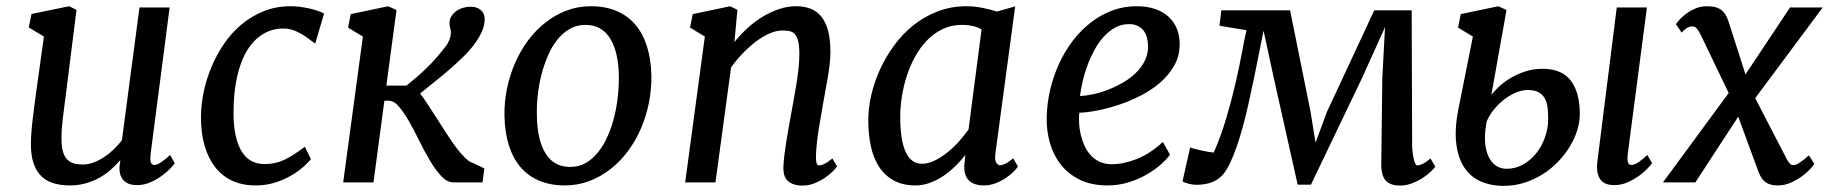

<svg xmlns="http://www.w3.org/2000/svg" viewBox="-20 -588 5896 619"><path d="M79.6 -124Q79.6 -140.1 81.1 -160.2Q82.5 -180.2 85.2 -202.1Q87.9 -224.1 90.8 -246.8Q93.8 -269.5 96.7 -291.5L121.6 -470.2L72.8 -499.5L81.5 -543L203.1 -567.9L226.6 -556.2L192.9 -287.6Q189.9 -265.6 187.5 -246.3Q185.1 -227.1 182.9 -209.5Q180.7 -191.9 179.4 -174.8Q178.2 -157.7 178.2 -139.6Q178.2 -114.7 183.1 -98.6Q188 -82.5 197 -73.5Q206.1 -64.5 218.8 -61Q231.4 -57.6 247.1 -57.6Q264.2 -57.6 281.7 -64.2Q299.3 -70.8 315.7 -81.5Q332 -92.3 346.7 -106.4Q361.3 -120.6 373 -135.7L429.7 -564H526.9L465.8 -93.3Q460.9 -56.2 476.6 -56.2Q480.5 -56.2 484.9 -57.4Q489.3 -58.6 495.4 -62.3Q501.5 -65.9 509.5 -72.3Q517.6 -78.6 528.3 -88.4L543.5 -62Q540 -56.6 529.1 -44.9Q518.1 -33.2 501.7 -21.2Q485.4 -9.3 464.8 -0.2Q444.3 8.8 421.9 8.8Q388.2 8.8 374.3 -11.7Q360.4 -32.2 367.7 -66.9L367.2 -71.3Q354 -55.7 337.4 -41Q320.8 -26.4 300.8 -15.1Q280.8 -3.9 256.8 2.9Q232.9 9.8 205.1 9.8Q177.2 9.8 154.1 3.2Q130.9 -3.4 114.3 -19Q97.7 -34.7 88.6 -60.3Q79.6 -85.9 79.6 -124Z M803.2 9.8Q761.7 9.8 729.2 -5.1Q696.8 -20 674.3 -48.3Q651.9 -76.7 639.9 -117.4Q627.9 -158.2 627.9 -210.4Q627.9 -248 636.2 -289.1Q644.5 -330.1 660.9 -369.9Q677.2 -409.7 701.4 -445.6Q725.6 -481.4 757.8 -508.5Q790 -535.6 829.8 -551.8Q869.6 -567.9 917 -567.9Q930.2 -567.9 944.8 -566.2Q959.5 -564.5 973.6 -561.5Q987.8 -558.6 1001.2 -554.2Q1014.6 -549.8 1024.9 -544.4L996.1 -447.3Q993.7 -449.7 990.5 -451.7Q987.3 -453.6 984.9 -455.6Q963.9 -472.7 940.7 -484.4Q917.5 -496.1 894 -496.1Q857.9 -496.1 828.1 -478.3Q798.3 -460.4 777.1 -426Q755.9 -391.6 744.4 -340.8Q732.9 -290 732.9 -224.6Q732.9 -181.2 740 -149.9Q747.1 -118.7 760 -98.4Q772.9 -78.1 791.3 -68.6Q809.6 -59.1 832 -59.1Q850.1 -59.1 865.5 -62.3Q880.9 -65.4 895.8 -72.3Q910.6 -79.1 926.8 -89.6Q942.9 -100.1 962.9 -114.7L982.4 -74.7Q973.6 -64 957.5 -49.6Q941.4 -35.2 918.7 -22Q896 -8.8 867.2 0.5Q838.4 9.8 803.2 9.8Z M1149.9 -470.2 1102.1 -499 1110.8 -542.5 1231.4 -567.9 1258.3 -555.7 1225.6 -312H1290.5Q1308.6 -326.7 1324.5 -340.3Q1340.3 -354 1355.7 -368.9Q1371.1 -383.8 1386.2 -401.1Q1401.4 -418.5 1418 -439.9Q1422.4 -444.8 1428 -457.8Q1433.6 -470.7 1433.6 -483.9Q1433.6 -491.7 1431.4 -497.8Q1429.2 -503.9 1429.2 -513.7Q1429.2 -525.9 1435.3 -535.6Q1441.4 -545.4 1450.9 -552.2Q1460.4 -559.1 1472.4 -562.7Q1484.4 -566.4 1496.6 -566.4Q1505.4 -566.4 1513.7 -564.2Q1522 -562 1528.3 -557.1Q1534.7 -552.2 1538.6 -544.7Q1542.5 -537.1 1542.5 -526.4Q1542.5 -505.9 1533 -484.9Q1523.4 -463.9 1507.6 -443.1Q1491.7 -422.4 1470.7 -402.1Q1449.7 -381.8 1426.8 -362.1Q1403.8 -342.3 1379.9 -323.2Q1356 -304.2 1334.5 -286.6Q1346.2 -271.5 1360.4 -249.5Q1374.5 -227.5 1389.9 -203.6Q1405.3 -179.7 1420.9 -155.5Q1436.5 -131.3 1451.4 -111.6Q1466.3 -91.8 1480.2 -78.4Q1494.1 -64.9 1505.4 -62.5L1541.5 -44.9L1535.6 0H1441.9Q1421.9 0 1403.3 -19.5Q1384.8 -39.1 1367.2 -68.4Q1349.6 -97.7 1333 -131.6Q1316.4 -165.5 1299.8 -194.8Q1283.2 -224.1 1266.8 -243.7Q1250.5 -263.2 1233.4 -263.2H1219.2L1184.1 0H1086.4Z M1606.4 -214.4Q1605.5 -258.8 1614.5 -302.2Q1623.5 -345.7 1640.6 -385Q1657.7 -424.3 1682.6 -457.8Q1707.5 -491.2 1738.8 -515.6Q1770 -540 1806.6 -554Q1843.3 -567.9 1884.8 -567.9Q1931.6 -567.9 1967.5 -552.7Q2003.4 -537.6 2028.1 -508.8Q2052.7 -480 2065.9 -438.2Q2079.1 -396.5 2080.1 -343.3Q2080.6 -298.8 2071.8 -255.4Q2063 -211.9 2045.9 -172.6Q2028.8 -133.3 2003.9 -100.1Q1979 -66.9 1947.8 -42.5Q1916.5 -18.1 1879.6 -4.2Q1842.8 9.8 1801.3 9.8Q1754.4 9.8 1718.5 -5.4Q1682.6 -20.5 1658.2 -49.1Q1633.8 -77.6 1620.6 -119.4Q1607.4 -161.1 1606.4 -214.4ZM1818.4 -49.8Q1846.2 -49.8 1868.7 -62.7Q1891.1 -75.7 1908.7 -97.9Q1926.3 -120.1 1939.2 -149.4Q1952.1 -178.7 1960.2 -211.2Q1968.3 -243.7 1971.9 -277.6Q1975.6 -311.5 1975.1 -342.8Q1974.1 -420.4 1947 -464.1Q1919.9 -507.8 1867.2 -507.8Q1839.4 -507.8 1816.9 -494.9Q1794.4 -481.9 1776.9 -460Q1759.3 -438 1746.6 -408.7Q1733.9 -379.4 1725.6 -346.9Q1717.3 -314.5 1713.6 -280.5Q1710 -246.6 1710.9 -215.3Q1711.9 -137.2 1738.8 -93.5Q1765.6 -49.8 1818.4 -49.8Z M2252.4 -470.2 2204.6 -499 2213.4 -542.5 2334 -567.9 2357.4 -556.2 2347.7 -452.6Q2367.2 -476.6 2390.4 -497.8Q2413.6 -519 2439.2 -534.4Q2464.8 -549.8 2491.9 -558.8Q2519 -567.9 2546.4 -567.9Q2571.8 -567.9 2592.3 -560.3Q2612.8 -552.7 2627.2 -535.4Q2641.6 -518.1 2649.4 -490Q2657.2 -461.9 2657.2 -420.4Q2657.2 -402.3 2654.8 -380.6Q2652.3 -358.9 2648.4 -335.9Q2644.5 -313 2640.1 -290Q2635.7 -267.1 2632.3 -246.6Q2625.5 -209 2619.1 -168.9Q2612.8 -128.9 2610.8 -91.3Q2609.9 -73.7 2612.1 -64.2Q2614.3 -54.7 2621.1 -54.7Q2627.4 -54.7 2637 -59.1Q2646.5 -63.5 2663.6 -77.1L2678.7 -51.3Q2675.8 -46.9 2666 -36.6Q2656.2 -26.4 2641.1 -15.9Q2626 -5.4 2607.2 2.4Q2588.4 10.3 2567.4 10.3Q2536.6 10.3 2520 -4.6Q2503.4 -19.5 2505.9 -55.2Q2506.8 -71.8 2509.3 -91.6Q2511.7 -111.3 2515.1 -132.1Q2518.6 -152.8 2522.2 -174.3Q2525.9 -195.8 2529.8 -216.3Q2533.7 -237.8 2538.3 -262.9Q2543 -288.1 2547.1 -314Q2551.3 -339.8 2554.2 -365.7Q2557.1 -391.6 2557.1 -414.6Q2557.1 -440.9 2553.2 -455.8Q2549.3 -470.7 2542.2 -478.3Q2535.2 -485.8 2524.9 -487.8Q2514.6 -489.7 2502 -489.7Q2483.4 -489.7 2462.2 -480.7Q2440.9 -471.7 2419.2 -455.6Q2397.5 -439.5 2376.2 -417.7Q2355 -396 2336.9 -370.6L2286.6 0H2189Z M2931.6 9.8Q2890.6 9.8 2861.6 -6.1Q2832.5 -22 2814.2 -50Q2795.9 -78.1 2787.6 -116.7Q2779.3 -155.3 2779.3 -201.2Q2779.3 -238.8 2788.8 -280.8Q2798.3 -322.8 2816.9 -363.5Q2835.4 -404.3 2862.5 -441.4Q2889.6 -478.5 2924.8 -506.6Q2960 -534.7 3003.2 -551.3Q3046.4 -567.9 3096.7 -567.9Q3121.1 -567.9 3147.2 -562.7Q3173.3 -557.6 3193.8 -550.8L3252.9 -567.4L3189 -92.3Q3186.5 -72.3 3191.9 -63.7Q3197.3 -55.2 3203.6 -55.2Q3210.4 -55.2 3220 -59.6Q3229.5 -64 3246.6 -77.6L3261.7 -51.3Q3259.3 -46.9 3249.8 -36.6Q3240.2 -26.4 3225.6 -16.1Q3210.9 -5.9 3191.9 2Q3172.9 9.8 3151.9 9.8Q3137.2 9.8 3125 6.1Q3112.8 2.4 3104.5 -5.4Q3096.2 -13.2 3092 -25.9Q3087.9 -38.6 3088.9 -56.2L3092.3 -88.4Q3078.1 -70.3 3060.3 -52.7Q3042.5 -35.2 3022 -21.2Q3001.5 -7.3 2978.5 1.2Q2955.6 9.8 2931.6 9.8ZM2951.7 -60.1Q2972.7 -60.1 2994.4 -70.8Q3016.1 -81.5 3036.1 -97.9Q3056.2 -114.3 3073.2 -133.8Q3090.3 -153.3 3102.5 -170.4L3144.5 -492.7Q3131.3 -501 3115.5 -504.4Q3099.6 -507.8 3081.5 -507.8Q3046.9 -507.8 3018.6 -494.1Q2990.2 -480.5 2968.3 -457.5Q2946.3 -434.6 2929.9 -404.8Q2913.6 -375 2903.1 -342Q2892.6 -309.1 2887.5 -275.6Q2882.3 -242.2 2882.3 -212.4Q2882.3 -176.8 2886.2 -148.7Q2890.1 -120.6 2898.7 -100.8Q2907.2 -81.1 2920.2 -70.6Q2933.1 -60.1 2951.7 -60.1Z M3354.5 -210Q3355.5 -256.3 3366.2 -300.8Q3377 -345.2 3395.5 -385Q3414.1 -424.8 3439.9 -458.3Q3465.8 -491.7 3497.6 -516.1Q3529.3 -540.5 3566.2 -554.2Q3603 -567.9 3643.6 -567.9Q3679.2 -567.9 3705.3 -558.6Q3731.4 -549.3 3748.8 -532.7Q3766.1 -516.1 3774.7 -493.9Q3783.2 -471.7 3783.2 -445.8Q3783.2 -407.7 3765.9 -377Q3748.5 -346.2 3720.5 -321.8Q3692.4 -297.4 3656.7 -279.3Q3621.1 -261.2 3585.2 -249.5Q3549.3 -237.8 3516.1 -231.4Q3482.9 -225.1 3459.5 -224.6Q3458 -209 3459 -190.4Q3460 -171.9 3464.4 -153.3Q3468.8 -134.8 3476.6 -117.7Q3484.4 -100.6 3496.6 -87.4Q3508.8 -74.2 3525.4 -66.4Q3542 -58.6 3564 -58.6Q3601.6 -58.6 3644.5 -75.2Q3687.5 -91.8 3729 -130.4L3752 -89.4Q3741.7 -74.7 3722.4 -57.6Q3703.1 -40.5 3677 -25.4Q3650.9 -10.3 3618.7 -0.2Q3586.4 9.8 3550.8 9.8Q3498.5 9.8 3460.9 -8.8Q3423.3 -27.3 3399.4 -58.1Q3375.5 -88.9 3364.5 -128.4Q3353.5 -168 3354.5 -210ZM3461.9 -278.3Q3481.4 -279.3 3505.4 -284.4Q3529.3 -289.6 3553.5 -299.1Q3577.6 -308.6 3600.8 -322Q3624 -335.4 3641.8 -352.8Q3659.7 -370.1 3670.4 -391.4Q3681.2 -412.6 3681.2 -437.5Q3680.7 -475.6 3663.8 -492.9Q3647 -510.3 3620.1 -510.3Q3595.2 -510.3 3574.7 -498.8Q3554.2 -487.3 3537.4 -468.5Q3520.5 -449.7 3507.6 -425.3Q3494.6 -400.9 3485.1 -375Q3475.6 -349.1 3470 -324Q3464.4 -298.8 3461.9 -278.3Z M3834.5 7.8Q3830.1 7.8 3823.2 6.6Q3816.4 5.4 3809.8 3.7Q3803.2 2 3798.1 -0.2Q3793 -2.4 3792.5 -3.9L3816.9 -112.8Q3818.8 -111.3 3829.3 -108.6Q3839.8 -106 3852.8 -103Q3865.7 -100.1 3877.4 -98.1Q3889.2 -96.2 3893.1 -96.2Q3916.5 -149.4 3933.8 -208.3Q3951.2 -267.1 3963.6 -321.3Q3976.1 -375.5 3984.4 -420.4Q3992.7 -465.3 3998.5 -490.7L3911.6 -504.9L3917.5 -554.7H4139.2L4205.1 -228L4221.2 -127.9L4258.3 -228L4410.6 -554.7H4531.2L4532.7 -111.8Q4533.2 -103 4534.7 -92.8Q4536.1 -82.5 4538.1 -74.2Q4540 -65.9 4543 -60.3Q4545.9 -54.7 4549.3 -54.7Q4556.2 -54.7 4565.7 -59.1Q4575.2 -63.5 4591.8 -77.1L4607.4 -50.8Q4604.5 -46.4 4594.2 -36.1Q4584 -25.9 4568.6 -15.6Q4553.2 -5.4 4533.7 2.4Q4514.2 10.3 4493.7 10.3Q4464.4 10.3 4449.2 -4.2Q4434.1 -18.6 4433.1 -54.2L4436.5 -336.4L4445.3 -500.5L4371.6 -337.4L4206.5 7.3H4163.6L4086.9 -335.4L4053.7 -488.8L4022.5 -334.5Q4012.7 -287.6 4003.9 -248.3Q3995.1 -209 3985.8 -175.8Q3976.6 -142.6 3966.8 -114.5Q3957 -86.4 3945.8 -62.5Q3938.5 -46.4 3929.2 -33.4Q3919.9 -20.5 3907.2 -11.2Q3894.5 -2 3876.7 2.9Q3858.9 7.8 3834.5 7.8Z M5192.4 -564H5289.6L5228 -93.3Q5223.1 -56.2 5239.3 -56.2Q5243.2 -56.2 5247.6 -57.4Q5252 -58.6 5258.1 -62.3Q5264.2 -65.9 5272.2 -72.3Q5280.3 -78.6 5291 -88.4L5306.2 -62Q5302.7 -56.6 5291.7 -44.9Q5280.8 -33.2 5264.2 -21.2Q5247.6 -9.3 5227.1 -0.2Q5206.5 8.8 5184.6 8.8Q5150.4 8.8 5137.9 -11.7Q5125.5 -32.2 5129.9 -67.4ZM4827.6 11.2Q4785.2 11.2 4752.2 -3.9Q4719.2 -19 4699.5 -50Q4679.7 -81.1 4674.6 -127.9Q4669.4 -174.8 4682.1 -237.8L4728.5 -470.2L4680.7 -499L4689.5 -542.5L4810.5 -567.9L4836.9 -555.7L4788.1 -282.2Q4795.9 -292.5 4810.8 -306.9Q4825.7 -321.3 4846.9 -334.5Q4868.2 -347.7 4895 -356.9Q4921.9 -366.2 4953.1 -366.2Q5015.1 -366.2 5044.2 -328.1Q5073.2 -290 5073.2 -219.7Q5073.2 -194.8 5064.9 -168Q5056.6 -141.1 5041 -115.5Q5025.4 -89.8 5003.4 -66.9Q4981.4 -43.9 4954.1 -26.6Q4926.8 -9.3 4894.8 1Q4862.8 11.2 4827.6 11.2ZM4836.9 -43.9Q4867.2 -43.9 4892.1 -58.6Q4917 -73.2 4934.6 -96.2Q4952.1 -119.1 4961.7 -147.5Q4971.2 -175.8 4971.2 -203.1Q4971.2 -220.7 4969.7 -237.5Q4968.3 -254.4 4961.9 -267.8Q4955.6 -281.2 4942.1 -289.6Q4928.7 -297.9 4904.8 -297.9Q4889.2 -297.9 4870.6 -290.8Q4852.1 -283.7 4833.7 -270.5Q4815.4 -257.3 4799.3 -238.5Q4783.2 -219.7 4772.9 -196.3L4771.5 -187Q4766.1 -156.7 4767.8 -130.6Q4769.5 -104.5 4778.1 -85.2Q4786.6 -65.9 4801.5 -54.9Q4816.4 -43.9 4836.9 -43.9Z M5553.2 -288.1 5463.4 -475.1Q5456.5 -489.3 5450.4 -496.1Q5444.3 -502.9 5435.5 -502.9Q5426.3 -502.9 5416.7 -496.6Q5407.2 -490.2 5401.9 -482.4L5383.3 -509.8Q5385.7 -514.2 5394 -523.7Q5402.3 -533.2 5415.5 -543.2Q5428.7 -553.2 5445.8 -560.5Q5462.9 -567.9 5482.9 -567.9Q5499.5 -567.9 5511 -564.7Q5522.5 -561.5 5530.5 -554.9Q5538.6 -548.3 5543.9 -538.8Q5549.3 -529.3 5553.2 -517.1L5607.4 -348.1L5751 -564H5856.4L5638.7 -271.5L5735.8 -84Q5742.7 -69.8 5748.3 -62.7Q5753.9 -55.7 5760.7 -55.7Q5764.2 -55.7 5768.8 -56.9Q5773.4 -58.1 5779.3 -61.8Q5785.2 -65.4 5793.2 -71.5Q5801.3 -77.6 5811.5 -87.4L5829.1 -60.1Q5826.7 -54.7 5816.2 -43.2Q5805.7 -31.7 5789.8 -20Q5773.9 -8.3 5753.9 0.7Q5733.9 9.8 5712.4 9.8Q5696.3 9.8 5685.5 6.1Q5674.8 2.4 5667.5 -4.4Q5660.2 -11.2 5655.5 -20.5Q5650.9 -29.8 5646.5 -41.5L5584 -211.9L5445.8 0H5341.3Z"/></svg>

Font: Merriweather
Style: Italic
Weight: 400
Italic angle: -7°
Designer: Eben Sorkin ( eben@eyebytes.com )
Foundry: Eben Sorkin ( eben@eyebytes.com )
Version: Version 1.005; ttfautohint (v0.97) -l 13 -r 13 -G 200 -x 24 